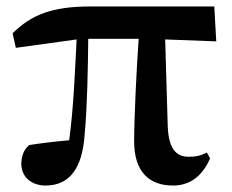

<svg xmlns="http://www.w3.org/2000/svg" viewBox="-20 -558 717 594"><path d="M491 -436 649 -430 643 -538H260C140 -538 77 -512 19 -455L29 -410L217 -436C212 -341 208 -227 194 -124C154 -121 84 -112 70 -109C54 -95 46 -76 46 -51C46 -10 78 16 121 16C195 16 235 -37 242 -143C250 -232 252 -343 253 -438H409C402 -341 395 -187 395 -121C395 -25 443 16 515 16C566 16 605 -11 630 -68L620 -86C602 -77 588 -73 564 -73C526 -73 502 -96 499 -166Z"/></svg>

Font: Source Han Serif
Style: Bold
Weight: 700
Designer: Ryoko NISHIZUKA 西塚涼子 (kana & ideographs); Frank Grießhammer (Latin, Greek & Cyrillic); Wenlong ZHANG 张文龙 (bopomofo); San
Foundry: Adobe Systems Incorporated
Version: Version 1.001;PS 1.001;hotconv 16.6.54;makeotf.lib2.5.65590